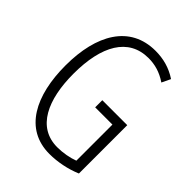

<svg xmlns="http://www.w3.org/2000/svg" viewBox="-210 -833 952 952"><g transform="rotate(45 266.5 -357.0)"><path d="M303 -364V-314H424V-61C392 -49 351 -41 310 -41C169 -41 109 -175 109 -356C109 -552 177 -674 318 -674C361 -674 404 -663 448 -633L470 -679C422 -711 371 -724 317 -724C138 -724 52 -573 52 -357C52 -146 131 10 306 10C362 10 424 -2 478 -25V-364Z"/></g></svg>

Font: Noto Sans Armenian ExtraCondensed Light
Style: Regular
Weight: 300
Width: 2
Designer: Monotype Design Team
Foundry: Monotype Imaging Inc.
Version: Version 2.008